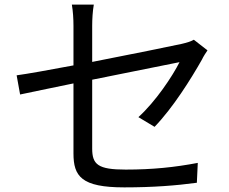

<svg xmlns="http://www.w3.org/2000/svg" viewBox="-20 -793 992 831"><path d="M52 -467 67 -384C108 -393 197 -411 298 -432V-129C298 -30 332 18 518 18C643 18 743 10 832 -2L836 -88C736 -69 640 -59 524 -59C404 -59 379 -81 379 -150V-448C556 -484 740 -521 757 -524C727 -464 654 -354 579 -286L649 -244C729 -327 807 -452 854 -535C860 -548 871 -565 878 -575L819 -621C807 -614 788 -608 766 -603C724 -594 549 -558 379 -525V-681C379 -710 381 -744 386 -773H291C296 -744 298 -711 298 -681V-510C192 -490 97 -473 52 -467Z"/></svg>

Font: GenEiGothic-pro-Regular
Style: Regular
Weight: 400
Designer: Ryoko NISHIZUKA (kana & ideographs); Paul D. Hunt (Latin, Greek & Cyrillic); Wenlong ZHANG (bopomofo); Sandoll Communica
Foundry: Adobe Systems Incorporated; o_tamon
Version: Version 1.000.140830